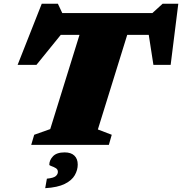

<svg xmlns="http://www.w3.org/2000/svg" viewBox="-20 -777 976 1030"><path d="M579.5 -54 564 0H147.5L163.5 -54L249.5 -84.5L406.5 -590H306L175.5 -429H74.5L204 -757H290.5L314 -707H797.5L852.5 -757H936.5L895.5 -429H803L778 -590H662.5L505 -82.5ZM244.5 106.5Q244.5 82.5 264.2 61.5Q284 40.5 327 40.5Q361 40.5 379 57.8Q397 75 397 106Q397 135 381.2 162.8Q365.5 190.5 327.5 209.5Q289.5 228.5 222.5 232.5L231.5 181.5Q267 178 278.8 168Q290.5 158 290.5 145Q290.5 131.5 279 124.8Q267.5 118 256 114.2Q244.5 110.5 244.5 106.5Z"/></svg>

Font: Newsreader 6pt ExtraBold
Style: Italic
Weight: 800
Italic angle: -17°
Designer: Hugues Gentile
Foundry: Production Type
Version: Version 1.003; ttfautohint (v1.8.3)